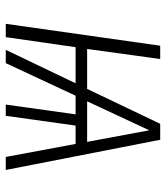

<svg xmlns="http://www.w3.org/2000/svg" viewBox="24 -586 562 649"><g transform="rotate(90 304.5 -261.0)"><path d="M510 0 466 -236H404L371 0H333L366 -236H303L193 0H148L261 -236H139L105 0H60L134 -522H179L145 -275H280L398 -522H452L554 0ZM322 -275H459L420 -485Z"/></g></svg>

Font: Fira Sans Condensed ExtraLight
Style: Italic
Weight: 275
Width: 3
Italic angle: -8°
Designer: Carrois Corporate & Edenspiekermann AG
Foundry: Carrois Corporate GbR & Edenspiekermann AG
Version: Version 4.203